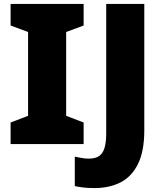

<svg xmlns="http://www.w3.org/2000/svg" viewBox="-20 -734 832 978"><path d="M406 0H34V-110L123 -144V-571L34 -604V-714H406V-604L317 -571V-144L406 -110ZM461 224Q428 224 403.5 221Q379 218 361 214V64Q377 67 394.5 70.5Q412 74 432 74Q467 74 486 60Q505 46 513 17.5Q521 -11 521 -53V-714H715V-70Q715 37 682.5 102Q650 167 593 195.5Q536 224 461 224Z"/></svg>

Font: Noto Sans Khmer Black
Style: Regular
Weight: 900
Version: Version 2.003